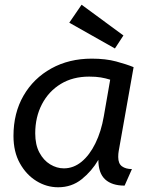

<svg xmlns="http://www.w3.org/2000/svg" viewBox="-20 -780 632 812"><path d="M37 -205Q37 -302 79.5 -375.5Q122 -449 197 -490.5Q272 -532 368 -532Q427 -532 471.5 -520Q516 -508 545 -496L482 -141Q481 -136 480.5 -129.5Q480 -123 480 -116Q480 -88 496 -76.5Q512 -65 538 -65L507 5Q453 5 424.5 -21.5Q396 -48 396 -104Q368 -56 325.5 -22Q283 12 226 12Q177 12 134 -14.5Q91 -41 64 -89.5Q37 -138 37 -205ZM446 -443Q427 -449 406.5 -452.5Q386 -456 357 -456Q288 -456 237 -425Q186 -394 157.5 -339.5Q129 -285 129 -216Q129 -168 146.5 -135Q164 -102 192 -85Q220 -68 250 -68Q291 -68 325 -96Q359 -124 383.5 -174Q408 -224 419 -288ZM466 -575 273 -684 325 -760 502 -630Z"/></svg>

Font: ABeeZee
Style: Italic
Weight: 400
Italic angle: -10°
Designer: Anja Meiners
Foundry: Anja Meiners
Version: Version 1.003; ttfautohint (v1.8.3)